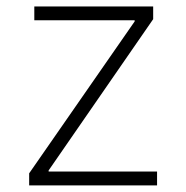

<svg xmlns="http://www.w3.org/2000/svg" viewBox="-20 -562 564 582"><path d="M68.4 0V-36.6L388.2 -497.1V-500.5H84V-542.5H444.3V-503.9L127.4 -45.4V-42H456.1V0Z"/></svg>

Font: Inter 16pt ExtraLight
Style: Regular
Weight: 250
Version: Version 4.001;git-66647c0bb